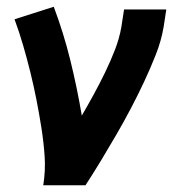

<svg xmlns="http://www.w3.org/2000/svg" viewBox="-20 -548 540 568"><path d="M108 0Q115 -44 112 -86.5Q109 -129 102.5 -170Q96 -211 88 -252Q80 -293 70 -333.5Q60 -374 48.5 -413.5Q37 -453 23 -491L139 -528Q168 -451 188 -370Q208 -289 222 -206Q240 -237 257.5 -269Q275 -301 291 -334Q307 -367 320 -400.5Q333 -434 339 -468L347 -520H472L464 -468Q457 -427 441 -386.5Q425 -346 406.5 -306.5Q388 -267 367.5 -228Q347 -189 325 -151Q303 -113 280 -75Q257 -37 233 0Z"/></svg>

Font: Iosevka SS04 Extrabold Oblique
Style: Regular
Weight: 800
Italic angle: -9°
Monospace: yes
Designer: Belleve Invis
Foundry: Belleve Invis
Version: Version 19.0.0; ttfautohint (v1.8.4)